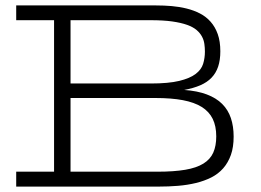

<svg xmlns="http://www.w3.org/2000/svg" viewBox="-20 -691 965 711"><path d="M40 -670.9H558.1Q586.9 -670.9 615.7 -668.5Q644.5 -666 671.1 -659.4Q697.8 -652.8 720.5 -641.1Q743.2 -629.4 760 -610.4Q776.9 -591.3 786.4 -564.5Q795.9 -537.6 795.9 -501Q795.9 -468.3 787.8 -444.3Q779.8 -420.4 763.4 -403.3Q747.1 -386.2 721.7 -375.2Q696.3 -364.3 662.1 -357.9Q710.9 -354.5 745.8 -341.3Q780.8 -328.1 802.7 -306.2Q824.7 -284.2 835 -253.7Q845.2 -223.1 845.2 -185.1Q845.2 -146 835 -117.2Q824.7 -88.4 806.4 -67.6Q788.1 -46.9 762.5 -33.9Q736.8 -21 705.8 -13.4Q674.8 -5.9 639.6 -2.9Q604.5 0 566.9 0H40V-55.2H180.2V-616.2H40ZM780.8 -186Q780.8 -224.1 767.6 -251Q754.4 -277.8 727.1 -294.9Q699.7 -312 657 -320.1Q614.3 -328.1 555.2 -328.1H241.2V-55.2H563Q624 -55.2 665.8 -62.3Q707.5 -69.3 733.2 -85.2Q758.8 -101.1 769.8 -126Q780.8 -150.9 780.8 -186ZM738.8 -500Q738.8 -514.2 736.8 -528.3Q734.9 -542.5 728 -555.4Q721.2 -568.4 708.3 -579.6Q695.3 -590.8 672.9 -598.9Q650.4 -606.9 617.4 -611.6Q584.5 -616.2 538.1 -616.2H241.2V-381.8H538.1Q604 -381.8 643.6 -391.4Q683.1 -400.9 704.3 -417Q725.6 -433.1 732.2 -454.6Q738.8 -476.1 738.8 -500Z"/></svg>

Font: Stint Ultra Expanded
Style: Regular
Weight: 400
Width: 7
Designer: Astigmatic (AOETI)
Foundry: Astigmatic (AOETI)
Version: Version 1.000